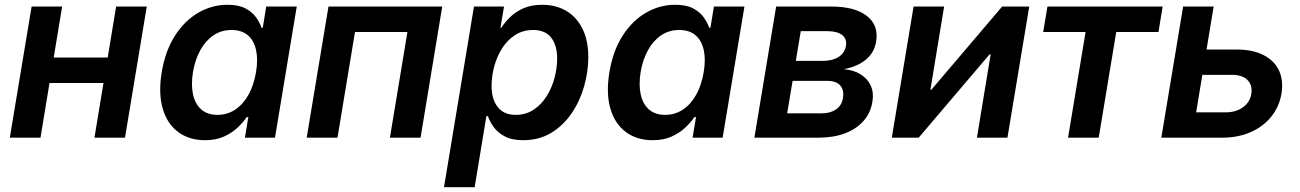

<svg xmlns="http://www.w3.org/2000/svg" viewBox="-20 -568 5362 792"><path d="M457.5 -330.6 440.4 -225.6H150.4L167.5 -330.6ZM236.3 -541 147 0H20.5L110.4 -541ZM585.4 -541 495.6 0H369.6L459 -541Z M825.7 10.3Q760.7 10.3 715.3 -23.2Q669.9 -56.6 651.4 -119.4Q632.8 -182.1 647 -270Q662.1 -359.4 702.1 -421.4Q742.2 -483.4 798.6 -515.9Q855 -548.3 918.5 -548.3Q964.4 -548.3 992.4 -533.4Q1020.5 -518.6 1036.1 -496.6Q1051.8 -474.6 1058.6 -453.6H1064L1078.1 -541H1204.1L1114.3 0H990.2L1004.4 -85H997.6Q982.9 -63 959.7 -41.3Q936.5 -19.5 903.6 -4.6Q870.6 10.3 825.7 10.3ZM877 -94.2Q918.5 -94.2 951.2 -116.5Q983.9 -138.7 1005.6 -178.2Q1027.3 -217.8 1036.1 -270.5Q1044.9 -323.2 1036.1 -362.3Q1027.3 -401.4 1002 -422.9Q976.6 -444.3 935.1 -444.3Q892.6 -444.3 859.9 -421.9Q827.1 -399.4 805.9 -360.4Q784.7 -321.3 775.9 -270.5Q767.6 -219.2 776.1 -179.2Q784.7 -139.2 810.1 -116.7Q835.4 -94.2 877 -94.2Z M1804.2 -541 1714.8 0H1588.4L1660.6 -436H1444.3L1372.1 0H1245.1L1335 -541Z M1811.5 204.1 1935.1 -541H2059.1L2044.4 -453.6H2047.9Q2062 -475.6 2084.5 -497.6Q2106.9 -519.5 2139.4 -533.9Q2171.9 -548.3 2216.3 -548.3Q2272.9 -548.3 2315.7 -523.2Q2358.4 -498 2382.6 -449.7Q2406.7 -401.4 2406.7 -332.5Q2406.7 -272.5 2389.4 -211.7Q2372.1 -150.9 2338.1 -100.8Q2304.2 -50.8 2254.2 -20.3Q2204.1 10.3 2137.7 10.3Q2091.3 10.3 2061.8 -5.6Q2032.2 -21.5 2016.1 -44.4Q2000 -67.4 1992.7 -88.9H1986.3L1938 204.1ZM2106.9 -94.2Q2149.9 -94.2 2182.1 -116Q2214.4 -137.7 2235.8 -172.6Q2257.3 -207.5 2267.8 -248.3Q2278.3 -289.1 2278.3 -326.7Q2278.3 -380.4 2253.9 -412.4Q2229.5 -444.3 2179.2 -444.3Q2137.2 -444.3 2105 -423.6Q2072.8 -402.8 2051.3 -368.9Q2029.8 -335 2018.8 -294.4Q2007.8 -253.9 2007.8 -213.4Q2007.8 -158.7 2033 -126.5Q2058.1 -94.2 2106.9 -94.2Z M2672.4 10.3Q2607.4 10.3 2562 -23.2Q2516.6 -56.6 2498 -119.4Q2479.5 -182.1 2493.7 -270Q2508.8 -359.4 2548.8 -421.4Q2588.9 -483.4 2645.3 -515.9Q2701.7 -548.3 2765.1 -548.3Q2811 -548.3 2839.1 -533.4Q2867.2 -518.6 2882.8 -496.6Q2898.4 -474.6 2905.3 -453.6H2910.6L2924.8 -541H3050.8L2960.9 0H2836.9L2851.1 -85H2844.2Q2829.6 -63 2806.4 -41.3Q2783.2 -19.5 2750.2 -4.6Q2717.3 10.3 2672.4 10.3ZM2723.6 -94.2Q2765.1 -94.2 2797.9 -116.5Q2830.6 -138.7 2852.3 -178.2Q2874 -217.8 2882.8 -270.5Q2891.6 -323.2 2882.8 -362.3Q2874 -401.4 2848.6 -422.9Q2823.2 -444.3 2781.7 -444.3Q2739.3 -444.3 2706.5 -421.9Q2673.8 -399.4 2652.6 -360.4Q2631.3 -321.3 2622.6 -270.5Q2614.3 -219.2 2622.8 -179.2Q2631.3 -139.2 2656.7 -116.7Q2682.1 -94.2 2723.6 -94.2Z M3091.8 0 3181.6 -541H3409.2Q3505.9 -541 3555.7 -502.4Q3605.5 -463.9 3593.8 -395.5Q3586.4 -350.6 3551.5 -321.8Q3516.6 -293 3460.4 -282.7Q3501.5 -279.3 3530.3 -261.2Q3559.1 -243.2 3572 -214.4Q3585 -185.5 3578.6 -147.9Q3571.3 -102.5 3542.2 -69.3Q3513.2 -36.1 3465.8 -18.1Q3418.5 0 3355 0ZM3227.1 -100.6H3371.1Q3405.3 -100.6 3428.7 -116.7Q3452.1 -132.8 3457 -162.6Q3462.9 -195.8 3446.3 -215.1Q3429.7 -234.4 3393.1 -234.4H3249.5ZM3262.7 -316.9H3375Q3414.1 -316.9 3439.5 -333.3Q3464.8 -349.6 3469.7 -379.4Q3474.1 -408.2 3453.6 -423.8Q3433.1 -439.5 3392.6 -439.5H3283.2Z M4135.7 0H4009.8L4066.4 -343.8H4062L3769.5 0H3658.7L3748.5 -541H3874.5L3817.9 -197.8H3821.8L4113.8 -541H4225.6Z M4385.7 0 4458 -436H4283.2L4300.8 -541H4775.9L4758.8 -436H4584.5L4512.2 0Z M4918.9 -363.8H5079.1Q5147.5 -363.8 5192.1 -340.8Q5236.8 -317.9 5255.9 -277.1Q5274.9 -236.3 5266.1 -182.1Q5257.3 -128.9 5224.6 -87.6Q5191.9 -46.4 5139.6 -23.2Q5087.4 0 5019.5 0H4770.5L4860.4 -541H4986.3L4914.1 -104.5H5035.2Q5078.1 -104.5 5107.2 -125.5Q5136.2 -146.5 5141.6 -180.7Q5147.5 -216.3 5126 -237.8Q5104.5 -259.3 5062 -259.3H4901.4Z"/></svg>

Font: Inter 17pt SemiBold
Style: Italic
Weight: 600
Italic angle: -9.3988°
Version: Version 4.001;git-66647c0bb